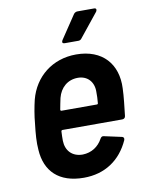

<svg xmlns="http://www.w3.org/2000/svg" viewBox="-81 -758 623 824"><g transform="rotate(-10 230.5 -346.0)"><path d="M387 -700H314C308 -700 302 -697 298 -692L229 -589C224 -580 228 -575 236 -575H297C302 -575 308 -578 311 -583L393 -685C398 -693 396 -700 387 -700ZM230 -91C184 -91 157 -121 156 -164C156 -176 156 -190 157 -205C157 -208 160 -210 163 -210H423C430 -210 436 -214 437 -222C441 -257 447 -306 448 -341C453 -446 391 -519 276 -519C172 -519 93 -455 68 -359C61 -330 54 -292 51 -256C46 -214 43 -177 46 -143C52 -50 109 8 218 8C310 8 379 -39 416 -121C419 -129 416 -134 410 -136L332 -153C326 -155 320 -151 317 -145C299 -112 269 -92 230 -91ZM266 -419C308 -419 335 -389 334 -346C334 -331 334 -314 332 -297C332 -294 330 -292 327 -292H173C170 -292 168 -294 168 -297C172 -315 174 -332 178 -347C189 -390 221 -419 266 -419Z"/></g></svg>

Font: Barlow Semi Condensed SemiBold
Style: Italic
Weight: 600
Width: 4
Italic angle: -7°
Designer: Jeremy Tribby
Foundry: Tribby Type
Version: Version 1.422;hotconv 1.0.109;makeotfexe 2.5.65596